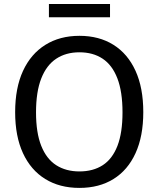

<svg xmlns="http://www.w3.org/2000/svg" viewBox="-20 -908 774 938"><path d="M368 10Q271.5 10 201 -33.5Q130.5 -77 92.2 -159.8Q54 -242.5 54 -360Q54 -478.5 92.5 -561.8Q131 -645 201.8 -689Q272.5 -733 368 -733Q464 -733 534 -689.2Q604 -645.5 642 -562.2Q680 -479 680 -360Q680 -242.5 642.2 -159.8Q604.5 -77 534.5 -33.5Q464.5 10 368 10ZM368 -70.5Q435 -70.5 482 -101Q529 -131.5 553.8 -195.5Q578.5 -259.5 578.5 -359Q578.5 -460 553.5 -525Q528.5 -590 481.5 -621.2Q434.5 -652.5 368 -652.5Q302 -652.5 254.5 -621Q207 -589.5 181.5 -524.5Q156 -459.5 156 -359Q156 -259.5 181.5 -195.5Q207 -131.5 254.5 -101Q302 -70.5 368 -70.5ZM219 -823.5V-888.5H517.5V-823.5Z"/></svg>

Font: Public Sans Thin
Style: Regular
Weight: 400
Version: Version 2.001